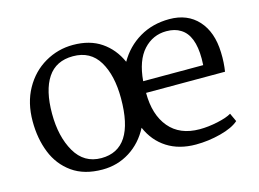

<svg xmlns="http://www.w3.org/2000/svg" viewBox="-82 -707 1161 862"><g transform="rotate(-15 498.5 -275.5)"><path d="M947 -359Q948 -334 946.5 -311.5Q945 -289 942 -270H575Q575 -168 624.5 -109Q674 -50 766 -50Q806 -50 850 -59.5Q894 -69 915 -82L933 -43Q905 -18 847.5 -3Q790 12 732 12Q654 12 598.5 -23.5Q543 -59 515 -124Q482 -60 425 -24Q368 12 298 12Q213 12 157.5 -27.5Q102 -67 76 -132.5Q50 -198 50 -278Q50 -364 86 -428.5Q122 -493 182.5 -528Q243 -563 313 -563Q391 -563 444 -527Q497 -491 525 -428Q561 -491 622 -527Q683 -563 761 -563Q845 -563 894.5 -508.5Q944 -454 947 -359ZM143 -289Q143 -182 184.5 -110.5Q226 -39 306 -39Q460 -39 460 -276Q460 -383 420.5 -448.5Q381 -514 300 -514Q221 -514 182 -455.5Q143 -397 143 -289ZM576 -324H855Q856 -334 856 -354Q856 -463 800 -497Q774 -514 734 -514Q671 -514 627.5 -466.5Q584 -419 576 -324Z"/></g></svg>

Font: Martel
Style: Regular
Weight: 400
Designer: Dan Reynolds
Foundry: Dan Reynolds
Version: Version 1.001; ttfautohint (v1.1) -l 5 -r 5 -G 72 -x 0 -D la